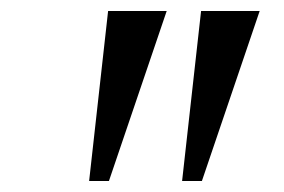

<svg xmlns="http://www.w3.org/2000/svg" viewBox="-20 -844 516 349"><path d="M283 -824 178 -515H142L176.5 -824ZM452 -824 347 -515H311L345.5 -824Z"/></svg>

Font: Merriweather 72pt
Style: Italic
Weight: 400
Italic angle: -7.8°
Version: Version 2.101